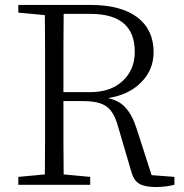

<svg xmlns="http://www.w3.org/2000/svg" viewBox="-20 -746 743 775"><path d="M609 9C634 9 659 6 684 0V-32L592 -39L532 -225C520 -263 505 -291 488 -310C471 -330 447 -343 416 -350C474 -359 519 -381 552 -416C584 -449 600 -489 600 -536C600 -657 508 -726 348 -726H54V-695L161 -685C162 -620 162 -522 162 -391V-335C162 -204 162 -106 161 -42L54 -32V0H344V-32L237 -42C236 -105 236 -204 236 -338H310C403 -338 435 -315 458 -230L511 -50C517 -29 527 -14 541 -5C556 4 578 9 609 9ZM236 -374C236 -520 236 -625 237 -690H345C464 -690 524 -639 524 -537C524 -489 508 -450 476 -420C443 -389 399 -374 343 -374Z"/></svg>

Font: AllPunType Light
Style: Regular
Weight: 300
Version: 1.0